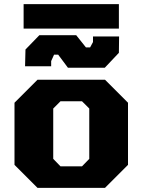

<svg xmlns="http://www.w3.org/2000/svg" viewBox="-20 -907 688 927"><path d="M94 -769V-887H554V-769ZM308 -580 261 -643H241L227 -612V-587H101L103 -668L170 -737H348L395 -678H415L429 -704V-731H555L554 -652L486 -580ZM161 0 50 -111V-411L161 -522H487L598 -411V-111L487 0ZM272 -104H376L411 -140V-383L376 -418H272L237 -383V-140Z"/></svg>

Font: Tomorrow
Style: Bold
Weight: 700
Designer: Tony de Marco, Monica Rizzolli
Foundry: Just in Type
Version: Version 2.002